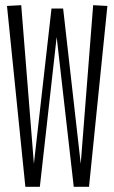

<svg xmlns="http://www.w3.org/2000/svg" viewBox="-20 -722 442 742"><path d="M324 0H265L199 -579L134 0H78L7 -699L62 -702L111 -89L179 -689H224L292 -89L340 -702L395 -699Z"/></svg>

Font: Georama ExtraCondensed Light
Style: Regular
Weight: 300
Width: 2
Designer: Jean-Baptiste Levee
Foundry: Production Type
Version: Version 1.000